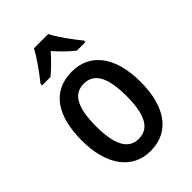

<svg xmlns="http://www.w3.org/2000/svg" viewBox="-229 -858 960 960"><g transform="rotate(-45 251.0 -378.0)"><path d="M301 -766H200C179 -724 133 -661 98 -617V-606H157C184 -628 218 -661 250 -697C281 -661 315 -629 344 -606H404V-617C369 -660 324 -721 301 -766ZM459 -270C459 -452 378 -550 252 -550C113 -550 43 -446 43 -270C43 -102 118 10 250 10C390 10 459 -103 459 -270ZM144 -270C144 -399 176 -465 251 -465C326 -465 359 -399 359 -270C359 -141 326 -75 251 -75C177 -75 144 -143 144 -270Z"/></g></svg>

Font: Noto Sans Tamil Condensed Medium
Style: Regular
Weight: 500
Width: 3
Designer: Jelle Bosma - Monotype Design Team
Foundry: Monotype Imaging Inc.
Version: Version 2.004